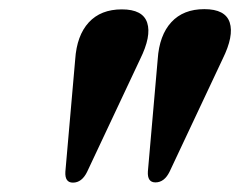

<svg xmlns="http://www.w3.org/2000/svg" viewBox="-20 -817 525 420"><path d="M139.5 -417.5Q121.5 -417.5 123 -441.5L144.5 -687Q148 -739.5 174.2 -768Q200.5 -796.5 246.5 -796.5Q292.5 -796.5 302 -767.2Q311.5 -738 286.5 -687.5L170.5 -441Q159 -417.5 139.5 -417.5ZM320 -418Q302 -418 303.5 -442L325 -687.5Q328.5 -740 354.8 -768.5Q381 -797 427 -797Q473 -797 482.5 -767.8Q492 -738.5 467 -688L351 -441.5Q339.5 -418 320 -418Z"/></svg>

Font: Fraunces 144pt S050
Style: Bold Italic
Weight: 700
Italic angle: -16°
Version: Version 1.000; ttfautohint (v1.8.3)